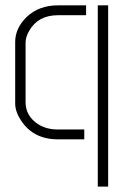

<svg xmlns="http://www.w3.org/2000/svg" viewBox="-20 -524 468 722"><path d="M198.2 0Q105.5 0 59.6 -70.3Q37.1 -103.5 37.1 -135.7V-366.2Q37.1 -418 80.1 -460Q126 -503.9 198.2 -503.9H303.7V-466.8H198.2Q123 -466.8 89.8 -408.2Q76.2 -384.8 76.2 -363.3V-139.6Q76.2 -88.9 122.1 -57.6Q154.3 -37.1 196.3 -37.1H296.9V0ZM347.7 177.7V-503.9H386.7V177.7Z"/></svg>

Font: Post No Bills Colombo Light
Style: Regular
Weight: 300
Designer: Kosala Senevirathne, Siva Puranthara, Lasantha Premarathna, Tharique Azeez
Foundry: Mooniak
Version: Version 1.220 ; ttfautohint (v1.6)